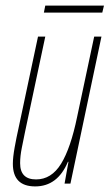

<svg xmlns="http://www.w3.org/2000/svg" viewBox="-20 -657 392 687"><path d="M106 10Q186 10 223 -78H225L211 0H232L343 -526H317L256 -239Q233 -127 198.5 -71Q164 -15 109 -15Q52 -15 52 -73Q52 -98 58 -128Q64 -158 70 -187L142 -526H116L46 -197Q39 -166 32.5 -130Q26 -94 26 -71Q26 10 106 10ZM137 -612 142 -637H352L346 -612Z"/></svg>

Font: Noto Sans Display Condensed Thin
Style: Italic
Weight: 250
Width: 3
Italic angle: -12°
Designer: Monotype Design Team
Foundry: Monotype Imaging Inc.
Version: Version 1.900